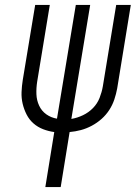

<svg xmlns="http://www.w3.org/2000/svg" viewBox="-20 -755 548 775"><path d="M163 0 199 -222Q176 -225 154 -233.5Q132 -242 115 -257Q98 -272 87.5 -292.5Q77 -313 71.5 -336Q66 -359 67 -383.5Q68 -408 72 -433L122 -735H181L130 -425Q126 -399 127 -374.5Q128 -350 138 -328.5Q148 -307 167 -293.5Q186 -280 210 -276L286 -735H344L268 -275Q292 -279 315 -290Q338 -301 355.5 -319Q373 -337 382 -360Q391 -383 395 -406L449 -735H508L453 -398Q449 -376 441.5 -353.5Q434 -331 421 -311Q408 -291 390 -275Q372 -259 350.5 -247.5Q329 -236 306.5 -230Q284 -224 261 -222L225 0Z"/></svg>

Font: Iosevka Term Curly Light
Style: Italic
Weight: 300
Italic angle: -9°
Designer: Belleve Invis
Foundry: Belleve Invis
Version: Version 32.3.0